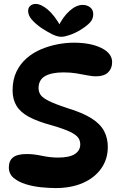

<svg xmlns="http://www.w3.org/2000/svg" viewBox="-20 -953 615 976"><path d="M263 3Q230 3 189.5 -1Q149 -5 111.5 -16.5Q74 -28 49.5 -48.5Q25 -69 25 -102Q25 -136 46.5 -153Q68 -170 117 -170Q151 -170 193.5 -161Q236 -152 275 -152Q333 -152 360.5 -170Q388 -188 388 -219Q388 -238 377.5 -253Q367 -268 336 -283Q305 -298 243 -316Q172 -335 128 -358.5Q84 -382 64 -415Q44 -448 44 -493Q44 -548 63.5 -588.5Q83 -629 116 -657.5Q149 -686 190 -703Q231 -720 273.5 -728Q316 -736 355 -736Q441 -736 495.5 -709Q550 -682 550 -637Q550 -605 529.5 -585Q509 -565 467 -565Q449 -565 424 -570Q399 -575 369 -580Q339 -585 303 -585Q242 -585 209 -566Q176 -547 176 -505Q176 -487 185.5 -472Q195 -457 226 -441Q257 -425 321 -404Q400 -380 445 -351.5Q490 -323 509 -287Q528 -251 528 -206Q528 -144 494.5 -96.5Q461 -49 401.5 -23Q342 3 263 3ZM292 -766Q271 -766 245 -779Q219 -792 190 -811Q159 -833 141 -854Q123 -875 123 -898Q123 -914 134 -923.5Q145 -933 161 -933Q188 -933 222 -905Q256 -877 291 -815L276 -818Q301 -869 334.5 -898.5Q368 -928 400 -928Q423 -928 438.5 -915.5Q454 -903 454 -881Q454 -856 437 -838Q420 -820 389 -801Q363 -785 335.5 -775.5Q308 -766 292 -766Z"/></svg>

Font: DynaPuff
Style: Regular
Weight: 400
Designer: Toshi Omagari, Jennifer Daniel
Foundry: Google Fonts
Version: Version 2.000